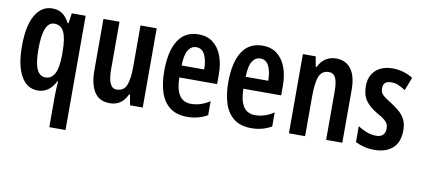

<svg xmlns="http://www.w3.org/2000/svg" viewBox="-72 -804 2840 1296"><g transform="rotate(10 1348.5 -156.5)"><path d="M314 24Q314 8 315 -16Q316 -40 319 -74H314Q271 10 193 10Q119 10 78 -62.5Q37 -135 37 -268Q37 -406 79.5 -479.5Q122 -553 197 -553Q236 -553 263.5 -534.5Q291 -516 314 -473H320L330 -543H425V240H314ZM229 -86Q313 -86 314 -249V-274Q314 -368 293.5 -411Q273 -454 227 -454Q150 -454 150 -267Q150 -174 169.5 -130Q189 -86 229 -86Z M912 -543V0H825L812 -71H806Q769 10 687 10Q614 10 580.5 -43.5Q547 -97 547 -189V-543H657V-218Q657 -89 715 -89Q766 -89 783.5 -132.5Q801 -176 801 -261V-543Z M1199 -552Q1258 -552 1298 -521Q1338 -490 1358.5 -435.5Q1379 -381 1379 -310V-243H1120Q1122 -81 1227 -81Q1260 -81 1291 -90.5Q1322 -100 1356 -122V-26Q1325 -8 1290.5 1Q1256 10 1218 10Q1144 10 1098.5 -25Q1053 -60 1032.5 -122.5Q1012 -185 1012 -268Q1012 -406 1059.5 -479Q1107 -552 1199 -552ZM1199 -464Q1164 -464 1143.5 -431.5Q1123 -399 1121 -325H1276Q1276 -386 1257 -425Q1238 -464 1199 -464Z M1638 -552Q1697 -552 1737 -521Q1777 -490 1797.5 -435.5Q1818 -381 1818 -310V-243H1559Q1561 -81 1666 -81Q1699 -81 1730 -90.5Q1761 -100 1795 -122V-26Q1764 -8 1729.5 1Q1695 10 1657 10Q1583 10 1537.5 -25Q1492 -60 1471.5 -122.5Q1451 -185 1451 -268Q1451 -406 1498.5 -479Q1546 -552 1638 -552ZM1638 -464Q1603 -464 1582.5 -431.5Q1562 -399 1560 -325H1715Q1715 -386 1696 -425Q1677 -464 1638 -464Z M2141 -553Q2207 -553 2243.5 -505Q2280 -457 2280 -363V0H2169V-333Q2169 -393 2155.5 -423.5Q2142 -454 2108 -454Q2062 -454 2043.5 -412Q2025 -370 2025 -270V0H1914V-543H2002L2014 -474H2021Q2039 -514 2071 -533.5Q2103 -553 2141 -553Z M2671 -154Q2671 -71 2625 -30.5Q2579 10 2501 10Q2463 10 2430.5 2Q2398 -6 2370 -20V-130Q2395 -112 2428.5 -99Q2462 -86 2498 -86Q2527 -86 2542.5 -102Q2558 -118 2558 -146Q2558 -161 2553 -174.5Q2548 -188 2531 -202.5Q2514 -217 2479 -236Q2425 -267 2397.5 -305Q2370 -343 2370 -405Q2370 -474 2413 -513.5Q2456 -553 2530 -553Q2603 -553 2668 -513L2633 -423Q2609 -438 2587 -448.5Q2565 -459 2534 -459Q2480 -459 2480 -408Q2480 -392 2485.5 -380Q2491 -368 2508 -354.5Q2525 -341 2558 -321Q2589 -301 2615 -279Q2641 -257 2656 -227Q2671 -197 2671 -154Z"/></g></svg>

Font: Noto Sans Sinhala ExtraCondensed SemiBold
Style: Regular
Weight: 600
Width: 2
Designer: Jelle Bosma - Monotype Design Team
Foundry: Monotype Imaging Inc.
Version: Version 2.006; ttfautohint (v1.8.4.7-5d5b)